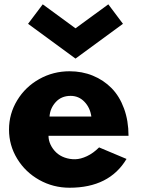

<svg xmlns="http://www.w3.org/2000/svg" viewBox="-20 -860 658 895"><path d="M110.8 -749 179.2 -839.8 332 -728 484.9 -839.8 553.2 -749 332 -586.9ZM22 -255.9Q22 -329.6 60.1 -392.3Q98.1 -455.1 163.1 -491.5Q228 -527.8 304.2 -527.8Q362.8 -527.8 412.8 -507.3Q462.9 -486.8 500 -449.2Q537.1 -411.6 558.1 -354.2Q579.1 -296.9 579.1 -227.1H206.1Q206.1 -205.6 215.8 -185.3Q225.6 -165 241.9 -149.4Q258.3 -133.8 281.7 -125.5Q305.2 -117.2 330.6 -117.7Q356 -118.2 385.5 -132.1Q415 -146 441.9 -172.9L569.8 -119.1Q489.7 15.1 304.2 15.1Q228 15.1 163.1 -21.2Q98.1 -57.6 60.1 -120.1Q22 -182.6 22 -255.9ZM210.9 -316.9H405.8Q399.9 -358.4 373.5 -385.7Q347.2 -413.1 309.1 -413.1Q266.1 -413.1 239.7 -384Q213.4 -355 210.9 -316.9Z"/></svg>

Font: Hussar Preview
Style: Bold
Weight: 700
Foundry: Cannot Into Space Fonts, PlusOne Fonts
Version: Version 2.29RC2 "Millennial"